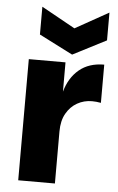

<svg xmlns="http://www.w3.org/2000/svg" viewBox="-56 -842 540 881"><g transform="rotate(5 214.0 -401.5)"><path d="M62 0V-558H231V0ZM205 -240 231 -423Q249 -488 294 -525.5Q339 -563 409 -563V-387Q398 -389 388 -390Q378 -391 368 -391Q331 -391 300 -373.5Q269 -356 250 -322.5Q231 -289 231 -240ZM412 -803V-675L258 -596L103 -675V-803L258 -717Z"/></g></svg>

Font: Parkinsans
Style: Bold
Weight: 700
Designer: Red Stone, Indian Type Foundry
Foundry: Indian Type Foundry
Version: Version 1.000